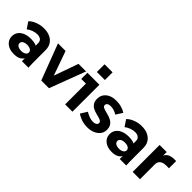

<svg xmlns="http://www.w3.org/2000/svg" viewBox="105 -1591 2469 2469"><g transform="rotate(45 1339.0 -356.5)"><path d="M349 0V-154L333 -204V-308Q333 -349 308.5 -367Q284 -385 245 -385Q211 -385 171.5 -371Q132 -357 103 -333L44 -421Q77 -456 134 -478Q191 -500 254 -500Q316 -500 363 -478.5Q410 -457 437 -416Q464 -375 464 -315V-156Q464 -117 464.5 -78Q465 -39 467 0ZM212 10Q129 10 79.5 -30.5Q30 -71 30 -135Q30 -179 53.5 -213Q77 -247 122 -266.5Q167 -286 231 -286Q320 -286 364 -247.5Q408 -209 408 -145H371Q371 -71 332 -30.5Q293 10 212 10ZM248 -86Q286 -86 310 -101.5Q334 -117 334 -142Q334 -167 310.5 -182Q287 -197 248 -197Q210 -197 186.5 -182Q163 -167 163 -142Q163 -117 186.5 -101.5Q210 -86 248 -86Z M701 0 515 -490H653L796 -86H745L888 -490H1026L841 0Z M1135 0V-437L1195 -378H1050V-490H1268V0ZM1129 -583V-723H1275V-583Z M1545 8Q1484 8 1435 -9Q1386 -26 1353 -51L1409 -140Q1440 -121 1474.5 -107.5Q1509 -94 1545 -94Q1576 -94 1595 -106Q1614 -118 1614 -139Q1614 -159 1596.5 -169.5Q1579 -180 1552 -187Q1525 -194 1494 -202.5Q1463 -211 1436 -226Q1409 -241 1391.5 -269Q1374 -297 1374 -343Q1374 -412 1426 -456Q1478 -500 1569 -500Q1618 -500 1662.5 -487.5Q1707 -475 1741 -452L1684 -363Q1657 -380 1627 -389.5Q1597 -399 1567 -399Q1537 -399 1519 -387Q1501 -375 1501 -355Q1501 -335 1518.5 -324.5Q1536 -314 1564.5 -307Q1593 -300 1624 -291Q1655 -282 1683 -266Q1711 -250 1729 -222Q1747 -194 1747 -147Q1747 -102 1721 -67Q1695 -32 1649.5 -12Q1604 8 1545 8Z M2128 0V-154L2112 -204V-308Q2112 -349 2087.5 -367Q2063 -385 2024 -385Q1990 -385 1950.5 -371Q1911 -357 1882 -333L1823 -421Q1856 -456 1913 -478Q1970 -500 2033 -500Q2095 -500 2142 -478.5Q2189 -457 2216 -416Q2243 -375 2243 -315V-156Q2243 -117 2243.5 -78Q2244 -39 2246 0ZM1991 10Q1908 10 1858.5 -30.5Q1809 -71 1809 -135Q1809 -179 1832.5 -213Q1856 -247 1901 -266.5Q1946 -286 2010 -286Q2099 -286 2143 -247.5Q2187 -209 2187 -145H2150Q2150 -71 2111 -30.5Q2072 10 1991 10ZM2027 -86Q2065 -86 2089 -101.5Q2113 -117 2113 -142Q2113 -167 2089.5 -182Q2066 -197 2027 -197Q1989 -197 1965.5 -182Q1942 -167 1942 -142Q1942 -117 1965.5 -101.5Q1989 -86 2027 -86Z M2363 0V-490H2492V-340H2475Q2477 -400 2496.5 -433.5Q2516 -467 2549 -480.5Q2582 -494 2622 -494H2660V-363H2610Q2555 -363 2525.5 -339Q2496 -315 2496 -270V0Z"/></g></svg>

Font: SUSE Thin
Style: Bold
Weight: 700
Version: Version 1.000